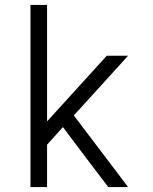

<svg xmlns="http://www.w3.org/2000/svg" viewBox="-20 -755 616 775"><path d="M103 0H170V-171L234 -242L322 -125L417 0H497L278 -289L497 -530H411L170 -265V-735H103Z"/></svg>

Font: Iosevka Sparkle Light
Style: Regular
Weight: 300
Designer: Belleve Invis
Foundry: Belleve Invis
Version: Version 4.5.0; ttfautohint (v1.8.3)